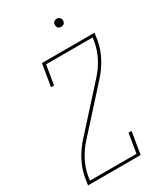

<svg xmlns="http://www.w3.org/2000/svg" viewBox="-222 -1003 944 1094"><g transform="rotate(-30 250.0 -456.0)"><path d="M21 0 28 -46Q37 -99 63.5 -149.5Q90 -200 128 -242L366 -505Q403 -545 427.5 -592Q452 -639 461 -689L465 -717H159L138 -590H118L142 -735H488L481 -689Q472 -636 445.5 -585.5Q419 -535 381 -493L143 -230Q106 -190 81.5 -143Q57 -96 48 -46L44 -18H350L371 -145H391L367 0ZM340 -859Q334 -859 328.5 -861Q323 -863 319.5 -868Q316 -873 315 -879Q314 -885 315 -891Q315 -896 317.5 -900Q320 -904 324 -906.5Q328 -909 332 -910.5Q336 -912 341 -912Q347 -912 352.5 -909.5Q358 -907 362 -902Q366 -897 367 -891Q368 -885 367 -879Q366 -874 363.5 -870Q361 -866 357.5 -863.5Q354 -861 349.5 -860Q345 -859 340 -859Z"/></g></svg>

Font: Iosevka Curly Slab Thin
Style: Italic
Weight: 100
Italic angle: -9°
Monospace: yes
Designer: Belleve Invis
Foundry: Belleve Invis
Version: Version 22.1.2; ttfautohint (v1.8.4)